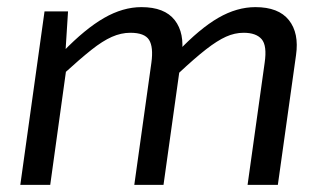

<svg xmlns="http://www.w3.org/2000/svg" viewBox="-20 -519 915 539"><path d="M171 -487 163 -361 169 -346 121 0H37L105 -487ZM377 -499Q442 -499 470.5 -462.5Q499 -426 490 -364L439 0H357L405 -343Q411 -387 398.5 -407Q386 -427 346 -427Q320 -427 294 -415.5Q268 -404 236.5 -379Q205 -354 159 -312L157 -374Q219 -438 272 -468.5Q325 -499 377 -499ZM697 -499Q762 -499 791 -462.5Q820 -426 811 -364L760 0H675L723 -343Q730 -391 714.5 -409Q699 -427 664 -427Q639 -427 614.5 -416Q590 -405 558.5 -380.5Q527 -356 481 -313L479 -374Q541 -439 593 -469Q645 -499 697 -499Z"/></svg>

Font: Exo 2
Style: Italic
Weight: 400
Italic angle: -8°
Designer: Natanael Gama
Foundry: Natanael Gama
Version: Version 2.010